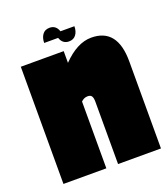

<svg xmlns="http://www.w3.org/2000/svg" viewBox="-122 -730 709 816"><g transform="rotate(-20 233.0 -322.0)"><path d="M466 -394V0H272V-282Q272 -299 267 -307Q262 -315 249 -315Q232 -315 219 -302V0H25V-530H219V-477Q284 -544 348 -544Q466 -544 466 -394ZM298 -614Q298 -591 287 -576Q276 -561 255 -561Q226 -561 216 -591H153Q153 -614 164 -629Q175 -644 196 -644Q225 -644 235 -614Z"/></g></svg>

Font: FFF_tuoi-tre Text
Style: Regular
Weight: 700
Designer: bBox Type GmbH
Foundry: bBox Type GmbH
Version: Version 1.001